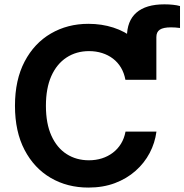

<svg xmlns="http://www.w3.org/2000/svg" viewBox="-20 -846 841 876"><path d="M559.1 -481.9V-676.8Q559.1 -750.5 602.3 -788.3Q645.5 -826.2 730 -826.2Q751 -826.2 769.3 -824.2Q787.6 -822.3 801.3 -818.4V-718.3Q790.5 -719.7 780.3 -720.5Q770 -721.2 760.3 -721.2Q725.1 -721.2 709.2 -710.7Q693.4 -700.2 693.4 -676.8V-481.9ZM383.3 9.8Q287.1 9.8 211.4 -34.4Q135.7 -78.6 92 -162.1Q48.3 -245.6 48.3 -363.3Q48.3 -481.4 92.3 -565.2Q136.2 -648.9 212.2 -693.1Q288.1 -737.3 383.3 -737.3Q444.3 -737.3 497.1 -720.2Q549.8 -703.1 590.8 -670.2Q631.8 -637.2 658.4 -589.8Q685.1 -542.5 693.4 -481.9H552.2Q546.4 -513.2 532 -537.4Q517.6 -561.5 495.6 -578.4Q473.6 -595.2 445.8 -604Q418 -612.8 386.2 -612.8Q328.1 -612.8 283.4 -583.5Q238.8 -554.2 214.1 -498.8Q189.5 -443.4 189.5 -363.3Q189.5 -282.2 214.6 -226.8Q239.7 -171.4 283.9 -143.1Q328.1 -114.7 385.7 -114.7Q417.5 -114.7 445.1 -123.5Q472.7 -132.3 494.9 -149.2Q517.1 -166 532 -190.2Q546.9 -214.4 552.7 -245.6H693.8Q687 -193.8 662.8 -147.9Q638.7 -102.1 598.4 -66.4Q558.1 -30.8 504.2 -10.5Q450.2 9.8 383.3 9.8Z"/></svg>

Font: Inter Cardless
Style: Bold
Weight: 700
Designer: Rasmus Andersson
Foundry: rsms
Version: Version 4.001;git-9221beed3